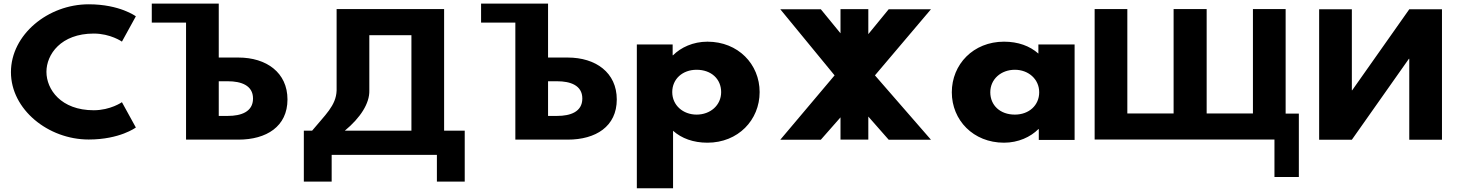

<svg xmlns="http://www.w3.org/2000/svg" viewBox="-20 -752 7834 1032"><path d="M483.9 -159.4C307.2 -159.4 229.6 -271.6 229.6 -365.9C229.6 -459.4 307.2 -571.6 483.9 -571.6C573.7 -571.6 635.4 -528.3 635.4 -528.3L710.2 -664.3C710.2 -664.3 624.1 -728.9 456.8 -728.9C238 -728.9 38.8 -565.7 38.8 -364.2C38.8 -163.6 238.9 -2.1 456.8 -2.1C624.1 -2.1 710.2 -66.7 710.2 -66.7L635.4 -202.7C635.4 -202.7 573.7 -159.4 483.9 -159.4Z M980 -1.5V-630.5H795.8V-732.5H1155.8V-702.8V-630.5V-442.7H1261.5C1412 -442.7 1525.2 -361.9 1525.2 -217.4C1525.2 -72 1412 -1.5 1261.5 -1.5ZM1155.8 -315.2V-129H1205.4C1274.6 -129 1340 -150.2 1340 -222.5C1340 -293.9 1274.6 -315.2 1205.4 -315.2Z M1965.1 -265.4V-562.9H2191.4V-49.5H1833.3C1917.4 -119.2 1967 -196.6 1965.1 -265.4ZM2477.9 -49.5H2367.1V-703.2H1789.3V-265.4C1786.5 -183.8 1726.7 -133.7 1657.5 -49.5H1613.1V224.2H1762.7V80.5H2328.3V224.2H2477.9Z M2750 -1.5V-630.5H2565.8V-732.5H2925.8V-702.8V-630.5V-442.7H3031.5C3182 -442.7 3295.2 -361.9 3295.2 -217.4C3295.2 -72 3182 -1.5 3031.5 -1.5ZM2925.8 -315.2V-129H2975.4C3044.6 -129 3110 -150.2 3110 -222.5C3110 -293.9 3044.6 -315.2 2975.4 -315.2Z M4063 -257C4063 -407 3947.5 -528 3782.5 -528C3705.5 -528 3639.5 -497 3597.7 -455H3595.5V-513H3403V260H3597.7V-49C3643.9 -8 3706.6 15 3782.5 15C3947.5 15 4063 -107 4063 -257ZM3856.2 -257C3856.2 -186 3797.9 -136 3724.2 -136C3651.6 -136 3593.3 -186 3593.3 -257C3593.3 -327 3648.3 -377 3724.2 -377C3803.4 -377 3856.2 -327 3856.2 -257Z M4983.9 -1 4682.8 -346.9 4983.9 -702.2H4756.7L4647.2 -568.5V-703H4497.7V-573L4392 -702.2H4174.1L4465.9 -346.9L4174.1 -1H4392L4497.7 -121.2V-1.8H4647.2V-125.5L4756.7 -1Z M5096 -256C5096 -106 5211.5 15 5376.5 15C5453.5 15 5519.5 -16 5561.3 -58H5563.5V0H5756V-513H5561.3V-464C5515.1 -505 5452.4 -528 5376.5 -528C5211.5 -528 5096 -406 5096 -256ZM5302.8 -256C5302.8 -327 5361.1 -377 5434.8 -377C5507.4 -377 5565.7 -327 5565.7 -256C5565.7 -186 5510.7 -136 5434.8 -136C5355.6 -136 5302.8 -186 5302.8 -256Z M6288.1 -142.3H6039.4V-703.3H5863.7V-2.1H6830.2V199.5H6961.3V-141.5H6890.3V-703.3H6714.5V-142.3H6465.8V-703.3H6288.1Z M7554.8 -436.1H7552.9L7246.2 -0.9H7070.4V-702.1H7246.2V-266.9H7248.1L7554.8 -702.1H7730.6V-0.9H7554.8Z"/></svg>

Font: Hussar
Style: BdWide
Weight: 700
Foundry: Cannot Into Space Fonts
Version: Version 2.00